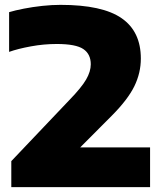

<svg xmlns="http://www.w3.org/2000/svg" viewBox="-20 -770 666 790"><path d="M26.5 0V-107L265.5 -358.5Q315.5 -410 334.5 -443Q353.5 -476 353.5 -505.5Q353.5 -547.5 322.8 -568.2Q292 -589 213.5 -589Q160 -589 107 -579.2Q54 -569.5 17.5 -556.5V-720Q42.5 -727.5 78.5 -734.5Q114.5 -741.5 154 -745.8Q193.5 -750 229 -750Q401 -750 480.2 -695.2Q559.5 -640.5 559.5 -529Q559.5 -470 532.8 -415.2Q506 -360.5 440.5 -294.5L310 -163.5H597.5V0Z"/></svg>

Font: Encode Sans Expanded Expanded ExtraBold
Style: Regular
Weight: 800
Width: 7
Designer: Multiple Designers
Foundry: Impallari Type
Version: Version 3.000; ttfautohint (v1.8.3) -l 8 -r 50 -G 200 -x 14 